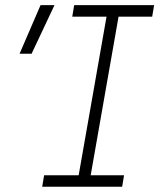

<svg xmlns="http://www.w3.org/2000/svg" viewBox="-20 -713 626 733"><path d="M141.1 0 148.4 -43.9H280.3L386.7 -649.4H255.9L263.2 -693.4H568.4L561 -649.4H432.6L326.2 -43.9H453.6L446.3 0ZM54.7 -507.8 134.8 -693.4H188L100.6 -507.8Z"/></svg>

Font: Cascadia Code NF ExtraLight
Style: Italic
Weight: 200
Italic angle: -10°
Monospace: yes
Designer: Aaron Bell
Foundry: Saja Typeworks
Version: Version 2404.023; ttfautohint (v1.8.4)